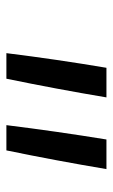

<svg xmlns="http://www.w3.org/2000/svg" viewBox="107 -920 361 616"><g transform="rotate(90 288.0 -611.5)"><path d="M381 -451H462Q495 -611 522 -772H427Q401 -612 381 -451ZM150 -451H232Q265 -611 292 -772H197Q170 -612 150 -451Z"/></g></svg>

Font: Iosevka Sparkle Oblique
Style: Regular
Weight: 400
Italic angle: -9°
Designer: Belleve Invis
Foundry: Belleve Invis
Version: Version 4.5.0; ttfautohint (v1.8.3)